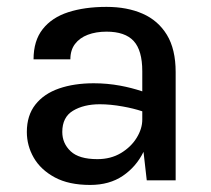

<svg xmlns="http://www.w3.org/2000/svg" viewBox="-20 -524 614 558"><path d="M58 0ZM397 -83.5V-82.5Q376 -39.5 337 -13Q298 13.5 242 13.5Q180 13.5 139.2 -8.5Q98.5 -30.5 78.2 -65.5Q58 -100.5 58 -140.5Q58 -188.5 82.8 -220Q107.5 -251.5 151.5 -266.8Q195.5 -282 252.5 -282Q291.5 -282 329.5 -275Q362 -269 393.5 -258.5V-317Q393.5 -377.5 368.5 -404.8Q343.5 -432 289.5 -432Q259 -432 235.2 -423Q211.5 -414 198 -396.2Q184.5 -378.5 184.5 -351.5H77.5Q77.5 -405.5 104 -439.2Q130.5 -473 178.2 -488.5Q226 -504 289.5 -504Q349.5 -504 394.5 -484.2Q439.5 -464.5 465 -422.8Q490.5 -381 490.5 -314.5V0H406.5ZM393.5 -200.5Q368 -209 337 -214.5Q301 -221 270 -221Q223.5 -221 192.2 -202.2Q161 -183.5 161 -140.5Q161 -107.5 185.2 -84.5Q209.5 -61.5 263 -61.5Q302 -61.5 331.5 -79.2Q361 -97 377.2 -123.5Q393.5 -150 393.5 -176.5Z"/></svg>

Font: Betinya Sans Medium
Style: Regular
Weight: 500
Designer: Jonathan Pinhorn
Version: Version 2.001;December 9, 2019;FontCreator 12.0.0.2547 64-bi